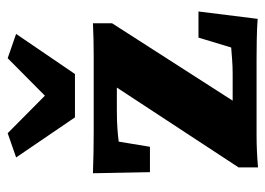

<svg xmlns="http://www.w3.org/2000/svg" viewBox="-118 -584 705 510"><g transform="rotate(-90 235.0 -328.5)"><path d="M194.3 -18.6 186.5 -63.5H293.9Q314.5 -63.5 331.5 -64.9Q348.6 -66.4 364.3 -67.4L390.6 -154.3H460L440.4 2.9Q415 1 384.3 0.5Q353.5 0 332 0H131.8Q110.4 0 88.4 1Q66.4 2 45.9 3.9V-47.9L286.1 -414.1L287.1 -371.1H198.2Q168 -371.1 148.9 -369.6Q129.9 -368.2 114.3 -366.2L100.6 -283.2H33.2L30.3 -434.6Q56.6 -433.6 87.4 -433.1Q118.2 -432.6 138.7 -432.6H341.8Q363.3 -432.6 385.3 -433.1Q407.2 -433.6 428.7 -434.6V-383.8ZM400.4 -638.7 293.9 -482.4H178.7L72.3 -638.7L136.7 -661.1L269.5 -529.3H203.1L335.9 -661.1Z"/></g></svg>

Font: Crimson Pro ExtraBold
Style: Regular
Weight: 800
Designer: Jacques Le Bailly
Foundry: Baron von Fonthausen
Version: Version 1.003